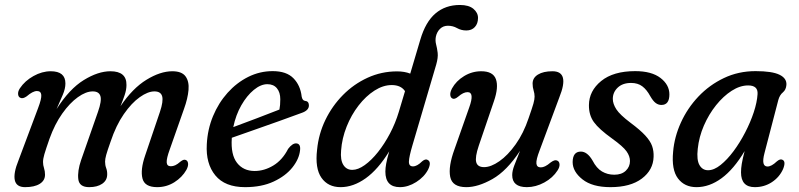

<svg xmlns="http://www.w3.org/2000/svg" viewBox="-20 -743 3212 772"><path d="M306 -99 374 -293.5Q389.5 -337.5 383.8 -356.5Q378 -375.5 353 -375.5Q325.5 -375.5 293 -352.2Q260.5 -329 230.2 -286.2Q200 -243.5 179 -185Q164 -142 158.5 -123.2Q153 -104.5 153 -91.5Q153 -79 157 -67Q161 -55 161 -40.5Q161 -17 139.8 -3.8Q118.5 9.5 81 9.5Q45.5 9.5 39.5 -18.8Q33.5 -47 54.5 -98.5L133 -308Q147.5 -346 146 -361.5Q144.5 -377 128.5 -377Q112 -377 87 -355.5Q72 -345 62.5 -349.5Q54 -352.5 52.8 -363.8Q51.5 -375 60 -388Q80 -418 114.5 -437.2Q149 -456.5 184 -456.5Q243 -456.5 243 -407.5Q243 -386.5 232.5 -362Q222 -337.5 207.5 -304.5Q259 -385.5 316.8 -421Q374.5 -456.5 424 -456.5Q489.5 -456.5 488.5 -401Q488.5 -382.5 481.5 -361.5Q474.5 -340.5 464.5 -316Q513 -388 568.8 -422.2Q624.5 -456.5 673 -456.5Q711 -456.5 726 -436Q741 -415.5 738 -381.2Q735 -347 720 -305.5L662.5 -142Q649.5 -106.5 650.2 -90.5Q651 -74.5 667 -74.5Q675.5 -74.5 684.5 -78.5Q693.5 -82.5 706 -93.5Q719.5 -104 727.5 -99.5Q735 -96.5 736.2 -85.8Q737.5 -75 729.5 -60Q712.5 -30 681 -10.2Q649.5 9.5 612 9.5Q561.5 9.5 552.8 -25.5Q544 -60.5 563.5 -117.5L623 -293Q637.5 -336 632 -355.8Q626.5 -375.5 601 -375.5Q574.5 -375.5 541.8 -352.2Q509 -329 477.8 -284Q446.5 -239 424.5 -173Q411.5 -136.5 407 -120Q402.5 -103.5 402.5 -93Q402.5 -79 407 -67Q411.5 -55 411 -40.5Q410.5 -17.5 390.8 -4Q371 9.5 338.5 9.5Q298.5 9.5 294.8 -22.8Q291 -55 306 -99Z M1186.5 -139Q1183 -104 1155.8 -69.8Q1128.5 -35.5 1080.2 -13Q1032 9.5 965.5 9.5Q884.5 9.5 845.8 -37.8Q807 -85 811.5 -163Q814.5 -223 836.5 -276Q858.5 -329 895 -369.8Q931.5 -410.5 978 -433.8Q1024.5 -457 1076.5 -457Q1132 -457 1160 -428.2Q1188 -399.5 1193 -354.5Q1196 -339 1206 -337.5Q1221 -336.5 1222 -321Q1223.5 -299 1191.5 -288.5Q1154 -274.5 1102 -256Q1050 -237.5 998.8 -219.5Q947.5 -201.5 912 -189V-187Q907.5 -121 933 -88.2Q958.5 -55.5 1004 -55.5Q1042.5 -55.5 1079 -77.5Q1115.5 -99.5 1138.5 -144.5Q1156 -167.5 1171.5 -166.5Q1189.5 -165 1186.5 -139ZM1055 -404.5Q1028.5 -404.5 1000.5 -381.5Q972.5 -358.5 950.2 -319.5Q928 -280.5 918 -232Q957.5 -246.5 1010.2 -266.5Q1063 -286.5 1103.5 -302.5Q1107 -319 1107 -344Q1107 -371.5 1093.5 -388Q1080 -404.5 1055 -404.5Z M1701.5 -61.5Q1686 -31.5 1653.5 -11Q1621 9.5 1588 9.5Q1529.5 9.5 1529.5 -53Q1529.5 -67 1532.8 -85Q1536 -103 1545 -134.5Q1500.5 -62 1450.5 -26.2Q1400.5 9.5 1349.5 9.5Q1299 9.5 1272.5 -28.2Q1246 -66 1255 -141.5Q1261 -204 1288.2 -260.5Q1315.5 -317 1359 -361Q1402.5 -405 1458.2 -430.5Q1514 -456 1576.5 -456Q1606.5 -456 1629.5 -447L1670 -583.5Q1691 -655 1731 -689Q1771 -723 1829 -723Q1865 -723 1883.5 -707.5Q1902 -692 1902 -671Q1902 -648 1889.2 -634.2Q1876.5 -620.5 1855 -620.5Q1834.5 -620.5 1817.8 -630Q1801 -639.5 1781 -639.5Q1762 -639.5 1749.2 -627Q1736.5 -614.5 1732.5 -595.5Q1729.5 -579.5 1733.5 -564.5Q1737.5 -549.5 1739.8 -530.5Q1742 -511.5 1734 -483.5L1638 -157.5Q1625 -113.5 1624.2 -93.8Q1623.5 -74 1640.5 -74Q1657 -74 1677 -94Q1682 -98.5 1688 -100.8Q1694 -103 1699.5 -100Q1716 -92 1701.5 -61.5ZM1351.5 -138Q1348 -100 1360.5 -80Q1373 -60 1396.5 -60Q1419.5 -60 1446.5 -79.2Q1473.5 -98.5 1499.8 -131.5Q1526 -164.5 1548 -206.2Q1570 -248 1583.5 -293L1608.5 -376.5Q1592 -401 1555 -401Q1520.5 -401 1485.8 -378.8Q1451 -356.5 1421.8 -318.8Q1392.5 -281 1373.8 -234Q1355 -187 1351.5 -138Z M2220 -97.5Q2229 -94 2229.8 -82.5Q2230.5 -71 2222 -58Q2203 -28 2168.5 -9.2Q2134 9.5 2098.5 9.5Q2039.5 9.5 2039.5 -39Q2039.5 -56 2048 -78Q2056.5 -100 2071 -136.5Q2018 -56 1960.2 -23.2Q1902.5 9.5 1855 9.5Q1798.5 9.5 1790.2 -32Q1782 -73.5 1807.5 -143L1866.5 -310.5Q1889 -372.5 1860 -372.5Q1843 -372.5 1822.5 -354.5Q1807.5 -342 1799 -347Q1791.5 -350.5 1790.5 -361.2Q1789.5 -372 1797.5 -387.5Q1814 -417.5 1846 -437Q1878 -456.5 1915 -456.5Q1962.5 -456.5 1974 -424.5Q1985.5 -392.5 1966 -336L1905 -157Q1889.5 -111 1894.8 -91Q1900 -71 1926.5 -71Q1954 -71 1988 -94.8Q2022 -118.5 2053.5 -162.8Q2085 -207 2105.5 -268Q2120 -309.5 2124.8 -326.5Q2129.5 -343.5 2129.5 -354.5Q2129.5 -367 2125.5 -379.5Q2121.5 -392 2121.5 -407Q2121.5 -430 2143 -443.2Q2164.5 -456.5 2201.5 -456.5Q2271.5 -456.5 2229 -351.5L2150 -139Q2135 -100.5 2136.8 -85.2Q2138.5 -70 2154.5 -70Q2162.5 -70 2172 -74.5Q2181.5 -79 2195 -90.5Q2211 -102 2220 -97.5Z M2450 -40.5Q2479.5 -40.5 2496.2 -56.5Q2513 -72.5 2513 -95.5Q2513 -115 2499.2 -134.5Q2485.5 -154 2441 -186Q2388 -224 2367.8 -252.2Q2347.5 -280.5 2348 -320.5Q2348.5 -377.5 2397.2 -417.2Q2446 -457 2534 -457Q2600 -457 2635.8 -429.5Q2671.5 -402 2671.5 -363.5Q2671.5 -321 2639.5 -321Q2627 -321 2616.5 -328.8Q2606 -336.5 2594.5 -356.5Q2580.5 -382.5 2562.5 -396Q2544.5 -409.5 2517.5 -409.5Q2483.5 -409.5 2463.8 -390.8Q2444 -372 2444 -345.5Q2444 -325.5 2458.2 -303.5Q2472.5 -281.5 2515 -249.5Q2554 -220.5 2574.5 -198.2Q2595 -176 2602 -155.8Q2609 -135.5 2608 -112.5Q2606.5 -59.5 2560.8 -25Q2515 9.5 2434.5 9.5Q2361.5 9.5 2322 -21.8Q2282.5 -53 2282.5 -91.5Q2283 -133.5 2315.5 -133.5Q2341.5 -133.5 2362.5 -97.5Q2378.5 -66.5 2400.5 -53.5Q2422.5 -40.5 2450 -40.5Z M3054 -128Q3039.5 -73.5 3066 -73.5Q3082 -73.5 3103.5 -94Q3116.5 -105 3125 -101Q3141.5 -95 3128.5 -63Q3114 -30.5 3083.5 -10.5Q3053 9.5 3015 9.5Q2959.5 9.5 2959.5 -50Q2959.5 -65.5 2962.5 -84.2Q2965.5 -103 2974 -135.5Q2930.5 -62.5 2881.5 -26.5Q2832.5 9.5 2780.5 9.5Q2732.5 9.5 2706 -25.5Q2679.5 -60.5 2686.5 -133Q2691.5 -192.5 2717.8 -250.2Q2744 -308 2788.2 -354.8Q2832.5 -401.5 2890.8 -429.2Q2949 -457 3018 -457Q3084.5 -457 3114.2 -442.5Q3144 -428 3142 -401.5Q3140.5 -382 3127.8 -371.5Q3115 -361 3109.5 -341ZM2785.5 -144.5Q2780.5 -100 2792.5 -79.2Q2804.5 -58.5 2827 -58.5Q2851 -58.5 2877.5 -79.8Q2904 -101 2929.5 -135.2Q2955 -169.5 2976.2 -210.5Q2997.5 -251.5 3010.8 -291.8Q3024 -332 3026 -364.5Q3028.5 -399.5 2988 -399.5Q2955.5 -399.5 2922 -378Q2888.5 -356.5 2859.2 -320Q2830 -283.5 2810.2 -238Q2790.5 -192.5 2785.5 -144.5Z"/></svg>

Font: Fraunces 72pt SuperSoft
Style: Italic
Weight: 400
Italic angle: -16°
Version: Version 1.000;[b76b70a41]